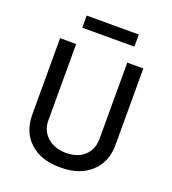

<svg xmlns="http://www.w3.org/2000/svg" viewBox="-154 -976 988 1101"><g transform="rotate(20 340.0 -425.0)"><path d="M185 -860H503V-786H185ZM86 -686H184V-221Q184 -157 228.5 -118Q273 -79 342 -79Q413 -79 454.5 -118Q496 -157 496 -221V-686H594V-219Q594 -115 526 -52.5Q458 10 346 10H333Q221 10 153.5 -52Q86 -114 86 -219Z"/></g></svg>

Font: Chivo
Style: Regular
Weight: 400
Designer: Hector Gatti
Foundry: Omnibus-Type
Version: Version 1.007;PS 001.007;hotconv 1.0.88;makeotf.lib2.5.64775